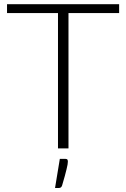

<svg xmlns="http://www.w3.org/2000/svg" viewBox="-20 -728 619 942"><path d="M564.5 -664H316V0H264.5V-664H14.5V-707.5H564.5ZM301 51.5Q308.5 51.5 310.8 55.2Q313 59 313 65Q313 70.5 311.5 79.5Q310 88.5 306.5 102.5Q303 116.5 297.8 136.2Q292.5 156 284.5 182.5Q282 189.5 277.8 192Q273.5 194.5 266 194.5H250L273.5 51.5Z"/></svg>

Font: Lato 2
Style: Regular
Weight: 300
Designer: Lukasz Dziedzic with Adam Twardoch and Botio Nikoltchev
Foundry: tyPoland Lukasz Dziedzic
Version: Version 2.015; 2015-08-06; http://www.latofonts.com/